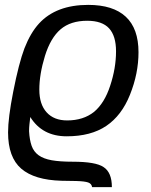

<svg xmlns="http://www.w3.org/2000/svg" viewBox="-20 -558 619 786"><path d="M13 -16Q13 -75 34 -182Q57 -299 80 -360Q105 -424 140 -462Q210 -538 341 -538Q443 -538 495 -489.5Q547 -441 547 -344Q547 -257 512 -170Q478 -85 415 -42.5Q352 0 253 0Q153 0 104 -79Q102 -63 100.5 -49Q99 -35 99 -21Q101 15 109.5 39Q118 63 138 77.5Q158 92 191.5 98Q225 104 278 104Q372 104 404 126Q438 148 438 208H357Q355 194 341 189Q327 184 292 183L232 182Q121 179 67 132.5Q13 86 13 -16ZM455 -348Q455 -411 426.5 -442Q398 -473 337 -473Q269 -473 228 -438Q187 -403 164 -329Q141 -254 141 -191Q141 -131 171 -98Q201 -65 255 -65Q321 -65 365 -100Q408 -136 431 -207Q455 -279 455 -348Z"/></svg>

Font: Libra Sans Modern
Style: Italic
Weight: 400
Italic angle: -12°
Foundry: Stefan Peev, Context Ltd
Version: Version 1.000